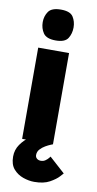

<svg xmlns="http://www.w3.org/2000/svg" viewBox="-89 -638 433 858"><g transform="rotate(10 127.5 -209.5)"><path d="M45 0V-414H185V0ZM116 -459Q74 -459 59.5 -480.5Q45 -502 45 -530Q45 -557 59.5 -578Q74 -599 116 -599Q158 -599 171.5 -578Q185 -557 185 -530Q185 -502 171.5 -480.5Q158 -459 116 -459ZM131 180Q107 180 81 171Q55 162 37 141.5Q19 121 19 85Q19 54 36 29.5Q53 5 77.5 -12Q102 -29 126.5 -40.5Q151 -52 168 -57Q185 -62 185 -62V0Q185 0 175 4Q165 8 152 15.5Q139 23 129 34Q119 45 119 60Q119 70 126 76Q133 82 144 82Q156 82 165 75.5Q174 69 179 62.5Q184 56 184 56L255 120Q255 120 241.5 135Q228 150 201 165Q174 180 131 180Z"/></g></svg>

Font: Darker Grotesque Black
Style: Regular
Weight: 900
Designer: Gabriel Lam
Foundry: TypeRant
Version: Version 1.000;gftools[0.9.28]